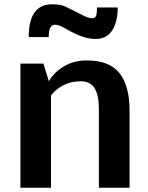

<svg xmlns="http://www.w3.org/2000/svg" viewBox="-20 -875 690 895"><path d="M75.2 0ZM217.8 -430.2V0H75.2V-578.6H182.6L207.5 -496.6Q233.4 -539.6 279.3 -566.4Q325.2 -593.3 384.8 -593.3Q490.2 -593.3 537.1 -533.9Q584 -474.6 584 -359.9V0H440.9V-367.2Q440.9 -431.6 420.9 -463.9Q400.9 -496.1 355.2 -496.1Q309.6 -496.1 273.4 -476.6Q237.3 -457 217.8 -430.2ZM528.8 -840.3Q528.8 -774.4 503.4 -733.9Q478 -693.4 424.8 -693.4Q386.7 -693.4 343.8 -711.9Q307.6 -728 272.5 -749Q251 -759.8 235.4 -759.8Q207 -759.8 207 -702.1H113.8Q113.8 -855 222.7 -855Q262.2 -855 284.7 -844.5Q307.1 -834 327.6 -823.2L351.1 -811.5Q352.5 -811 361.3 -806.2Q370.1 -801.3 373.5 -799.8Q377 -798.3 384.3 -795.4Q397.9 -790 408 -790Q418 -790 422.6 -793.7Q427.2 -797.4 429.2 -805.2Q432.1 -816.9 432.1 -840.3Z"/></svg>

Font: Dhyana
Style: Bold
Weight: 700
Foundry: Vernon Adams
Version: Version 1.002; ttfautohint (v0.8.51-6076)